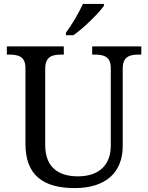

<svg xmlns="http://www.w3.org/2000/svg" viewBox="-20 -951 757 981"><path d="M317 -784V-771H355C408 -807 486 -886 511 -921V-931H404C383 -886 346 -822 317 -784ZM362 10C521 10 607 -71 607 -204V-600C607 -663 644 -672 689 -672H702V-714H451V-672H464C508 -672 546 -663 546 -604V-206C546 -115 493 -50 378 -50C281 -50 211 -94 211 -210V-600C211 -663 248 -672 293 -672H306V-714H15V-672H28C72 -672 110 -663 110 -604V-216C110 -53 204 10 362 10Z"/></svg>

Font: Noto Nastaliq Urdu
Style: Regular
Weight: 400
Designer: Monotype Design Team (Patrick Giasson: type design, Kamal Mansour: OpenType code, Glenda Bellarosa). Updated by Simon Co
Foundry: Monotype Imaging Inc., Simon Cozens
Version: Version 3.009